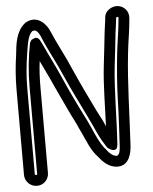

<svg xmlns="http://www.w3.org/2000/svg" viewBox="-55 -754 708 887"><g transform="rotate(-5 299.0 -310.5)"><path d="M114 -587C114 -587 106 -575 106 -574C93 -510 86 -442 86 -365V32C86 34 84 37 81 37C78 37 75 34 75 32V-365C75 -420 80 -470 87 -516C95 -568 100 -608 120 -626C135 -634 146 -625 157 -602C185 -533 220 -473 248 -407C279 -337 310 -276 342 -210L363 -166C377 -134 392 -102 410 -75C416 -64 419 -62 421 -59C421 -59 464 -25 467 -71C475 -188 474 -320 486 -431C492 -486 498 -530 503 -582C505 -601 509 -621 511 -643L512 -654C513 -658 524 -662 523 -652L522 -641C518 -595 509 -546 503 -494C496 -427 489 -349 487 -274C485 -198 481 -132 477 -61C475 -27 467 -20 459 -19C443 -20 426 -34 414 -51C413 -52 413 -53 412 -54C382 -84 357 -157 332 -205C299 -270 268 -334 238 -403C213 -460 187 -509 163 -562C155 -577 151 -595 132 -595C131 -595 115 -588 114 -587ZM136 32V-365C136 -408 138 -448 143 -486C192 -387 237 -280 287 -183C293 -169 300 -154 307 -140C325 -102 341 -55 375 -20C389 -2 417 31 460 31C515 31 525 -29 527 -59C535 -197 538 -355 553 -488C558 -537 568 -588 572 -637L573 -648C576 -684 549 -706 523 -708C499 -710 465 -694 462 -659L461 -647C459 -629 455 -610 453 -588C448 -537 442 -493 436 -437C426 -349 426 -252 422 -159C418 -168 414 -177 409 -188L386 -232C354 -298 325 -357 294 -427C265 -496 230 -558 203 -622C192 -648 152 -702 94 -669C93 -668 91 -667 90 -666C48 -632 42 -575 37 -523C30 -477 25 -422 25 -365V32C25 63 51 87 81 87C111 87 136 63 136 32Z"/></g></svg>

Font: Blanket
Style: Outline
Weight: 400
Foundry: Cannot Into Space Fonts
Version: Version 0.9